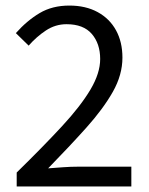

<svg xmlns="http://www.w3.org/2000/svg" viewBox="-20 -670 537 690"><path d="M40 0V-50Q136 -144 203 -216.5Q270 -289 305 -348Q340 -407 340 -458Q340 -513 310 -548Q280 -583 219 -583Q179 -583 145 -560.5Q111 -538 83 -506L37 -551Q77 -596 122.5 -623Q168 -650 229 -650Q288 -650 331 -626.5Q374 -603 397 -561Q420 -519 420 -463Q420 -401 385.5 -340Q351 -279 291 -212Q231 -145 153 -65Q179 -67 207 -69Q235 -71 260 -71H452V0Z"/></svg>

Font: Mada
Style: Regular
Weight: 400
Designer: Khaled Hosny
Version: Version 1.5